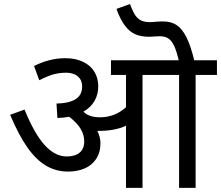

<svg xmlns="http://www.w3.org/2000/svg" viewBox="-20 -916 1078 936"><path d="M146 -594.2Q221.2 -632.3 298.3 -632.3Q349.1 -632.3 385.7 -614.3Q422.4 -596.2 440.7 -565.2Q459 -534.2 459 -495.1Q459 -455.6 440.9 -424.1Q422.9 -392.6 386.7 -371.6Q413.1 -344.2 467.3 -344.2Q502.4 -344.2 533.4 -355.7Q564.5 -367.2 594.2 -393.1V-550.8H521V-622.1H1037.6V-550.8H933.6V0H853V-550.8H674.8V0H594.2V-303.2Q541.5 -277.8 459 -277.8H454.6Q469.7 -247.1 469.7 -218.3Q469.7 -172.4 448.5 -140.9Q427.2 -109.4 391.8 -94.5Q356.4 -79.6 312 -79.6Q253.4 -79.6 205.1 -107.9Q156.7 -136.2 114 -196.5Q71.3 -256.8 29.3 -356.4L99.6 -381.8Q147 -265.1 197.3 -209.2Q247.6 -153.3 305.2 -153.3Q345.7 -153.3 368.2 -171.9Q390.6 -190.4 390.6 -226.6Q390.6 -258.8 373 -288.1Q355.5 -317.4 317.4 -346.7Q291 -341.8 259.8 -340.8L255.4 -411.1Q316.9 -412.6 348.6 -432.6Q380.4 -452.6 380.4 -494.1Q380.4 -517.6 369.4 -532.7Q358.4 -547.9 340.8 -554.7Q323.2 -561.5 302.2 -561.5Q270.5 -561.5 241.7 -553.7Q212.9 -545.9 171.4 -524.9ZM853 -614.7Q841.3 -666 829.3 -691.7Q817.4 -717.3 801 -728.3Q784.7 -739.3 758.8 -739.3Q745.6 -739.3 732.4 -738.3Q719.7 -736.8 706.5 -736.8Q667.5 -736.8 639.9 -748.8Q612.3 -760.7 589.4 -790.5Q566.4 -820.3 547.9 -872.6L613.8 -896.5Q628.9 -855.5 641.1 -839.1Q653.3 -822.8 669.7 -815.4Q686 -808.1 711.4 -808.1Q724.6 -808.1 740.7 -810.1Q757.3 -811.5 775.4 -811.5Q814 -811.5 840.8 -793.9Q867.7 -776.4 888.9 -734.4Q910.2 -692.4 928.7 -614.7ZM853 -622.1Z"/></svg>

Font: Noto Sans Devanagari UI
Style: Regular
Weight: 400
Designer: Monotype Design Team
Foundry: Monotype Imaging Inc.
Version: Version 1.06